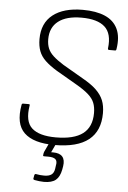

<svg xmlns="http://www.w3.org/2000/svg" viewBox="-58 -708 631 948"><g transform="rotate(5 257.0 -234.5)"><path d="M232 11Q128 11 82 -33Q36 -77 53 -172Q54 -179 60 -179H88Q95 -179 93 -172Q80 -93 116.5 -60Q153 -27 235 -27Q325 -27 369 -60.5Q413 -94 413 -163Q413 -192 404.5 -213.5Q396 -235 374 -254.5Q352 -274 312 -297L212 -355Q176 -377 154 -398Q132 -419 122.5 -444.5Q113 -470 113 -504Q113 -583 166 -624.5Q219 -666 314 -666Q380 -666 424 -647Q468 -628 487 -588Q506 -548 496 -487Q495 -480 490 -480H460Q453 -480 454 -488Q463 -561 426.5 -594Q390 -627 311 -627Q236 -627 196 -596Q156 -565 156 -507Q156 -481 164 -461.5Q172 -442 191 -424.5Q210 -407 242 -387L340 -330Q385 -305 410 -281Q435 -257 446 -230Q457 -203 457 -166Q457 -78 401 -33.5Q345 11 232 11ZM196 197Q185 197 173 195.5Q161 194 150 192Q142 190 143 185L146 168Q148 161 154 162Q164 164 174.5 165Q185 166 195 166Q218 166 230.5 157Q243 148 246 127L248 112Q253 90 243 80.5Q233 71 207 71H186Q180 71 181 66Q181 61 182 57.5Q183 54 184 50L211 -8Q214 -14 218 -14H241Q248 -14 245 -7L219 48H229Q261 48 275 64Q289 80 284 112L281 129Q274 165 254.5 181Q235 197 196 197Z"/></g></svg>

Font: Sofia Sans Semi Condensed ExtraLight
Style: Italic
Weight: 250
Italic angle: -9°
Version: Version 4.100